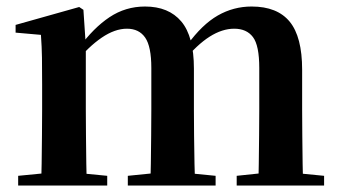

<svg xmlns="http://www.w3.org/2000/svg" viewBox="-20 -572 1048 592"><path d="M36 0V-29.9L141.6 -40.2H204.7L310.6 -29.9V0ZM106.2 0Q107.9 -25.5 108.4 -67.4Q108.9 -109.4 109.4 -154.8Q109.9 -200.3 109.9 -234.8V-311.2Q109.9 -360.7 109.4 -394.1Q108.9 -427.5 106.2 -464.5L28.1 -471.4V-495.2L224.2 -550.4L237.2 -541.7L244.6 -431V-428V-234.8Q244.6 -200.3 245.1 -154.8Q245.6 -109.4 246.1 -67.4Q246.6 -25.5 247.6 0ZM374.1 0V-29.9L476.5 -40.2H540.6L644.8 -29.9V0ZM442.9 0Q444.6 -25.5 445.1 -66.9Q445.6 -108.4 446.1 -153.8Q446.6 -199.3 446.6 -234.8V-362.5Q446.6 -428.5 427.7 -456Q408.7 -483.5 371.4 -483.5Q334.1 -483.5 293.6 -455.9Q253.1 -428.3 213.2 -379.4L208 -425.7H224.3Q268.5 -486.3 317.8 -519.1Q367.1 -551.9 427.1 -551.9Q500.1 -551.9 539 -505.8Q577.9 -459.6 577.9 -360.5V-234.8Q577.9 -199.3 578.4 -153.8Q578.9 -108.4 579.7 -66.9Q580.6 -25.5 581.6 0ZM709.8 0V-29.9L807.8 -40.2H873.8L979.3 -29.9V0ZM776.1 0Q777.4 -25.5 777.9 -66.9Q778.4 -108.4 778.9 -153.8Q779.4 -199.3 779.4 -234.8V-362.5Q779.4 -432 759.9 -457.7Q740.5 -483.5 702.1 -483.5Q665.1 -483.5 626.4 -459Q587.7 -434.5 545 -382.8L538.1 -433.9H557.7Q603.1 -496.4 651.5 -524.2Q700 -551.9 755.9 -551.9Q834.8 -551.9 873.2 -505.2Q911.6 -458.4 911.6 -357V-234.8Q911.6 -199.3 912.1 -153.8Q912.6 -108.4 913.1 -66.9Q913.6 -25.5 914.6 0Z"/></svg>

Font: Noto Serif KR ExtraLight
Style: Regular
Weight: 200
Designer: Ryoko NISHIZUKA 西塚涼子 (kana & ideographs); Frank Grießhammer (Latin, Greek & Cyrillic); Wenlong ZHANG 张文龙 (bopomofo); San
Foundry: Adobe
Version: Version 2.002-H1;hotconv 1.1.0;makeotfexe 2.6.0